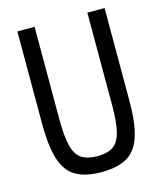

<svg xmlns="http://www.w3.org/2000/svg" viewBox="-120 -888 839 991"><g transform="rotate(-15 300.0 -393.0)"><path d="M300 14Q213 14 162 -16.5Q111 -47 89 -117Q67 -187 67 -304V-800H159V-304Q159 -214 172 -163Q185 -112 216 -91.5Q247 -71 300 -71Q354 -71 384.5 -91.5Q415 -112 428 -163Q441 -214 441 -304V-800H533V-304Q533 -187 511 -117Q489 -47 438.5 -16.5Q388 14 300 14Z"/></g></svg>

Font: Victor Mono SemiBold
Style: Regular
Weight: 600
Monospace: yes
Designer: Rune Bjørnerås
Version: Version 1.561;gftools[0.9.30]